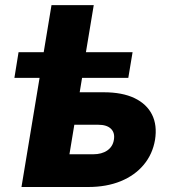

<svg xmlns="http://www.w3.org/2000/svg" viewBox="-20 -748 686 768"><path d="M37.6 -436.5 54.2 -539.1H510.3L493.2 -436.5ZM154.8 -539.1 186 -727.5H355L323.7 -539.1ZM232.4 -378.9H395Q469.2 -378.9 518.1 -355.5Q566.9 -332 588.1 -289.6Q609.4 -247.1 600.1 -188.5Q590.3 -131.3 554.9 -88.9Q519.5 -46.4 462.9 -23.2Q406.2 0 332.5 0H65.9L155.3 -539.1H325.2L257.8 -130.9H352.5Q387.2 -130.9 409.2 -146.2Q431.2 -161.6 435.5 -188.5Q440.4 -216.8 423.8 -232.9Q407.2 -249 373 -249H210.9Z"/></svg>

Font: Inter 18pt ExtraBold
Style: Italic
Weight: 800
Italic angle: -9.3988°
Designer: Rasmus Andersson
Foundry: rsms
Version: Version 4.001;git-66647c0bb